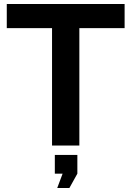

<svg xmlns="http://www.w3.org/2000/svg" viewBox="-20 -730 659 963"><path d="M267 213 294 141H255V47H368V141L328 213ZM605 -589H378V0H241V-589H14V-710H605Z"/></svg>

Font: PTCRaleway
Style: Bold
Weight: 700
Designer: Matt McInerney, Pablo Impallari, Rodrigo Fuenzalida
Foundry: Matt McInerney, Pablo Impallari, Rodrigo Fuenzalida
Version: Version 3.000g; ttfautohint (v1.5) -l 8 -r 28 -G 28 -x 14 -D